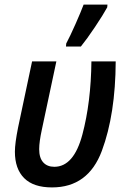

<svg xmlns="http://www.w3.org/2000/svg" viewBox="-20 -809 555 838"><path d="M45 -147Q45 -183 59 -253L120 -541H226L163 -245Q151 -190 151 -158Q151 -120 168.5 -100.5Q186 -81 217 -81Q302 -81 339.5 -221.5Q377 -362 379 -541H485Q484 -310 424.5 -150.5Q365 9 207 9Q126 9 85.5 -31.5Q45 -72 45 -147ZM269 -619Q286 -651 309.5 -704Q333 -757 345 -789H449L448 -777Q430 -744 394.5 -691Q359 -638 333 -606H268Z"/></svg>

Font: Noto Sans UI NarrowMedium
Style: Italic
Weight: 500
Width: 4
Italic angle: -12°
Designer: Monotype Design Team
Foundry: Monotype Imaging Inc.
Version: Version 1.001